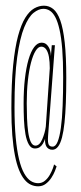

<svg xmlns="http://www.w3.org/2000/svg" viewBox="-20 -671 285 675"><path d="M114 -16Q101 -16 88.8 -21.5Q76.5 -27 66 -39.8Q55.5 -52.5 47 -73.2Q38.5 -94 32.5 -124.5Q26.5 -155 23.2 -196Q20 -237 20 -290Q20 -378.5 26.2 -441.2Q32.5 -504 43.5 -544.8Q54.5 -585.5 69 -608.8Q83.5 -632 100.2 -641.5Q117 -651 134.5 -651Q152.5 -651 167 -639.5Q181.5 -628 191.8 -599.8Q202 -571.5 207.5 -522Q213 -472.5 213 -397Q213 -349.5 211.5 -310Q210 -270.5 206.8 -239.8Q203.5 -209 198 -187.8Q192.5 -166.5 184 -155.5Q175.5 -144.5 164 -144.5Q156.5 -144.5 151.2 -147.8Q146 -151 143 -156.2Q140 -161.5 139 -168.5Q138 -175.5 138.5 -183Q135.5 -174 131 -166.2Q126.5 -158.5 119.8 -153.8Q113 -149 102.5 -149Q89.5 -149 81.5 -162.8Q73.5 -176.5 69.5 -199.2Q65.5 -222 64.2 -250Q63 -278 63 -307Q63 -354.5 67.5 -393.8Q72 -433 80.2 -461.5Q88.5 -490 100.2 -505.5Q112 -521 126 -521Q138 -521 145.2 -513.2Q152.5 -505.5 155.8 -494.8Q159 -484 159 -474L162 -512H173L149 -193Q148 -180.5 148.8 -172.2Q149.5 -164 153.2 -159.8Q157 -155.5 165 -155.5Q175.5 -155.5 182.5 -172.5Q189.5 -189.5 194 -221.5Q198.5 -253.5 200.2 -298.8Q202 -344 202 -400Q202 -457 198.8 -498.2Q195.5 -539.5 189.2 -567Q183 -594.5 174.5 -610.5Q166 -626.5 155.5 -633.2Q145 -640 132.5 -640Q116 -640 98.2 -626Q80.5 -612 65.2 -575Q50 -538 40.5 -470.2Q31 -402.5 31 -295Q31 -233 35.2 -187.5Q39.5 -142 47 -111Q54.5 -80 65 -61.5Q75.5 -43 87.8 -35Q100 -27 114 -27Q128 -27 138.2 -35.8Q148.5 -44.5 155.2 -56.5Q162 -68.5 165.8 -79Q169.5 -89.5 170 -93L179 -86Q177.5 -81 173 -69.5Q168.5 -58 160.5 -45.8Q152.5 -33.5 141 -24.8Q129.5 -16 114 -16ZM104.5 -159Q119 -159 128.5 -181.2Q138 -203.5 141 -226L155 -431Q155 -454 152 -471Q149 -488 142.2 -497.5Q135.5 -507 125 -507Q114.5 -507 105.2 -492.2Q96 -477.5 89 -450.8Q82 -424 78 -387.5Q74 -351 74 -308Q74 -282 75 -255.8Q76 -229.5 79 -207.5Q82 -185.5 88.2 -172.2Q94.5 -159 104.5 -159Z"/></svg>

Font: Anybody UltraCondensed Thin
Style: Regular
Weight: 100
Width: 1
Designer: Tyler Finck
Foundry: Etcetera Type Company
Version: Version 1.110